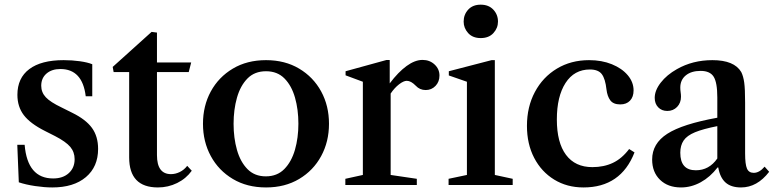

<svg xmlns="http://www.w3.org/2000/svg" viewBox="-20 -792 3313 822"><path d="M204 10.5Q170.5 10.5 130.2 4.5Q90 -1.5 60.5 -11.5L54 -172H85.5Q97.5 -28 207.5 -28Q249.5 -28 274.5 -50.8Q299.5 -73.5 299.5 -110.5Q299.5 -141 280.8 -163.2Q262 -185.5 215.5 -209.5L172 -231.5Q109.5 -263 82 -299Q54.5 -335 54.5 -386Q54.5 -458 105.5 -496.2Q156.5 -534.5 252.5 -534.5Q288.5 -534.5 322 -529.8Q355.5 -525 375 -517V-380H347Q333 -496.5 238.5 -496.5Q201.5 -496.5 179 -477Q156.5 -457.5 156.5 -425Q156.5 -396.5 176.2 -375.5Q196 -354.5 243.5 -332L289.5 -309Q347.5 -280.5 373.8 -244.2Q400 -208 400 -154.5Q400 -78 347.8 -33.8Q295.5 10.5 204 10.5Z M656 10.5Q533 10.5 533 -118V-483.5H466.5L462.5 -505.5L629 -655.5L652 -652.5V-524.5H798.5L788 -483.5H652V-128Q652 -46.5 712 -46.5Q731 -46.5 749.5 -55.5Q768 -64.5 781.5 -82L801 -61Q777 -27.5 738.5 -8.5Q700 10.5 656 10.5Z M1119 10.5Q1037.5 10.5 976.8 -25.8Q916 -62 882.5 -123.8Q849 -185.5 849 -262Q849 -339 882.5 -400.5Q916 -462 976.8 -498.2Q1037.5 -534.5 1119 -534.5Q1200 -534.5 1260.8 -498.2Q1321.5 -462 1355 -400.5Q1388.5 -339 1388.5 -262Q1388.5 -185.5 1355 -123.8Q1321.5 -62 1260.8 -25.8Q1200 10.5 1119 10.5ZM1118 -37Q1166.5 -37 1197.2 -68.2Q1228 -99.5 1242.8 -150.8Q1257.5 -202 1257.5 -262.5Q1257.5 -323 1243 -374Q1228.5 -425 1198 -456Q1167.5 -487 1119 -487Q1070 -487 1039.5 -456Q1009 -425 994.5 -373.8Q980 -322.5 980 -262Q980 -201.5 994.5 -150.2Q1009 -99 1039.5 -68Q1070 -37 1118 -37Z M1458.5 0V-26.5L1533.5 -43V-442L1459.5 -469.5V-487L1634 -535H1648.5V-435Q1685 -483.5 1720.8 -509.5Q1756.5 -535.5 1789 -535.5Q1819.5 -535.5 1840.5 -516Q1861.5 -496.5 1861.5 -468.5Q1861.5 -442 1844.5 -424.2Q1827.5 -406.5 1802.5 -406.5Q1777 -406.5 1760 -425Q1739.5 -446 1721.5 -446Q1708 -446 1688.5 -431Q1669 -416 1652.5 -391.5V-43L1764.5 -26.5V0Z M2038 -629Q2003.5 -629 1984.2 -650.5Q1965 -672 1965 -699.5Q1965 -729.5 1984.5 -750.8Q2004 -772 2038 -772Q2072 -772 2092 -750.8Q2112 -729.5 2112 -699.5Q2112 -672 2092.5 -650.5Q2073 -629 2038 -629ZM1900.5 0V-26.5L1979 -43V-442L1901.5 -469V-487L2084.5 -534.5H2098.5V-43L2175 -26.5V0Z M2478 10.5Q2407.5 10.5 2352.8 -23Q2298 -56.5 2267 -116Q2236 -175.5 2236 -253Q2236 -334.5 2270 -398.2Q2304 -462 2364.2 -498.2Q2424.5 -534.5 2502 -534.5Q2556.5 -534.5 2599.5 -517Q2642.5 -499.5 2667.5 -470Q2692.5 -440.5 2692.5 -405Q2692.5 -377 2677.2 -361Q2662 -345 2635.5 -345Q2606 -345 2593 -362.2Q2580 -379.5 2576.5 -409Q2571.5 -454.5 2556.5 -474.5Q2541.5 -494.5 2505.5 -494.5Q2438.5 -494.5 2401.2 -436.8Q2364 -379 2364 -280.5Q2364 -181.5 2403.2 -129Q2442.5 -76.5 2516 -76.5Q2565.5 -76.5 2604 -94.8Q2642.5 -113 2673.5 -154L2696.5 -139.5Q2638 10.5 2478 10.5Z M2895.5 10.5Q2839.5 10.5 2805.8 -22.2Q2772 -55 2772 -109Q2772 -177.5 2836.8 -219.2Q2901.5 -261 3051 -288V-374.5Q3051 -439 3035.2 -463.8Q3019.5 -488.5 2979.5 -488.5Q2939.5 -488.5 2916 -469.2Q2892.5 -450 2892.5 -417Q2892.5 -407 2894 -397Q2895.5 -387 2895.5 -378Q2895.5 -351.5 2878.8 -334.2Q2862 -317 2837 -317Q2813 -317 2798 -332.5Q2783 -348 2783 -373Q2783 -405 2808.8 -438.2Q2834.5 -471.5 2878 -496Q2945.5 -534.5 3030 -534.5Q3123.5 -534.5 3153.5 -483.5Q3162.5 -465.5 3166.2 -438.5Q3170 -411.5 3170 -352.5V-135.5Q3170 -88.5 3178 -70.2Q3186 -52 3207 -52Q3231 -52 3253.5 -78.5L3273 -56.5Q3221.5 10.5 3152.5 10.5Q3109.5 10.5 3086 -10.8Q3062.5 -32 3055 -75H3052Q3020.5 -34 2980 -11.8Q2939.5 10.5 2895.5 10.5ZM2959 -63Q3016 -63 3051 -113.5V-252Q2990 -240 2955.5 -225.8Q2921 -211.5 2906.8 -190.5Q2892.5 -169.5 2892.5 -138Q2892.5 -63 2959 -63Z"/></svg>

Font: Libre Caslon Text Medium
Style: Regular
Weight: 500
Designer: Pablo Impallari, Rodrigo Fuenzalida, Katja Schimmel
Foundry: Pablo Impallari, Rodrigo Fuenzalida
Version: Version 2.000